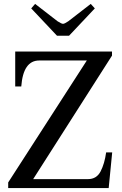

<svg xmlns="http://www.w3.org/2000/svg" viewBox="-20 -964 626 984"><path d="M140 -921 160 -944 275 -855Q295 -842 303 -842Q311 -842 330 -855L445 -944L466 -921L334 -781H272ZM22 -29 425 -654H181Q99 -654 89 -521H58V-700H554V-679L150 -46H431Q475 -46 495.5 -85.5Q516 -125 524 -183H555L537 0H22Z"/></svg>

Font: Taviraj Medium
Style: Regular
Weight: 500
Designer: Katatrad Team
Foundry: CadsonDemak
Version: Version 1.030